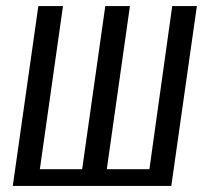

<svg xmlns="http://www.w3.org/2000/svg" viewBox="-20 -611 676 631"><path d="M22 0 106 -591H187L111 -55H250L326 -591H407L331 -55H471L546 -591H627L543 0Z"/></svg>

Font: Alumni Sans Medium
Style: Italic
Weight: 500
Italic angle: -8°
Designer: Robert E. Leuschke
Foundry: Robert E. Leuschke
Version: Version 1.016